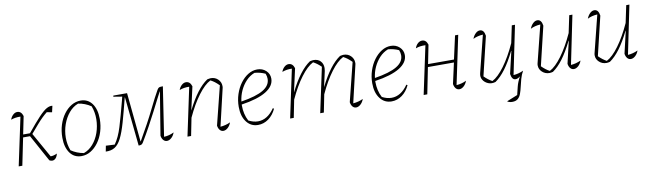

<svg xmlns="http://www.w3.org/2000/svg" viewBox="-39 -1004 5848 1722"><g transform="rotate(-10 2885.5 -143.0)"><path d="M61 0 154 -437Q128 -438 107.5 -434.5Q87 -431 67 -424Q76 -450 94 -466.5Q112 -483 132 -483Q169 -483 183 -437L150 -275H212Q283 -362 327 -408.5Q371 -455 400 -471Q429 -487 453 -483L440 -426L393 -435Q369 -416 347 -394.5Q325 -373 298 -342Q271 -311 232 -265L359 -39Q387 -39 418 -54Q410 -18 388.5 -4.5Q367 9 341 -6L208 -249H145L94 0Z M633 7Q567 7 529 -45Q491 -97 491 -185Q491 -247 508 -301Q525 -355 555.5 -396.5Q586 -438 625.5 -461.5Q665 -485 710 -485Q775 -485 813 -433.5Q851 -382 851 -293Q851 -232 834 -177.5Q817 -123 786.5 -81.5Q756 -40 717 -16.5Q678 7 633 7ZM658 -16Q706 -33 742.5 -75Q779 -117 799 -174.5Q819 -232 820 -295.5Q821 -359 799 -417Q745 -453 683 -462Q635 -444 599 -401Q563 -358 542.5 -300.5Q522 -243 521.5 -180.5Q521 -118 543 -62Q594 -27 658 -16Z M1411 6Q1392 6 1378.5 -9Q1365 -24 1361 -50L1425 -442H1423Q1410 -419 1388 -375Q1366 -331 1336 -273Q1306 -215 1270.5 -149.5Q1235 -84 1195 -18Q1187 -5 1178.5 -1Q1170 3 1153 3L1107 -444H1105Q1072 -313 1047 -225.5Q1022 -138 996 -86.5Q970 -35 936.5 -14Q903 7 853 5L863 -47L943 -43Q984 -100 1011.5 -190.5Q1039 -281 1075 -419L1084 -455L1005 -468L1007 -478H1132L1176 -31H1178Q1267 -185 1321.5 -296.5Q1376 -408 1407 -461Q1416 -476 1424.5 -479.5Q1433 -483 1455 -483H1459L1391 -35Q1440 -37 1482 -59Q1472 -30 1452 -12Q1432 6 1411 6Z M1598 0 1691 -438Q1644 -440 1602 -424Q1611 -450 1629.5 -466.5Q1648 -483 1668 -483Q1706 -483 1720 -437L1673 -227H1674Q1765 -410 1862 -475Q1873 -477 1880.5 -478.5Q1888 -480 1894 -480Q1934 -480 1960 -454Q1986 -428 1986 -393Q1986 -388 1986 -383Q1986 -378 1984 -373L1905 -36Q1955 -40 1996 -60Q1986 -31 1966 -13Q1946 5 1925 5Q1906 5 1893 -10Q1880 -25 1876 -51L1964 -403Q1942 -425 1925.5 -437.5Q1909 -450 1888 -461Q1834 -434 1775 -355Q1716 -276 1663 -161L1631 0Z M2241 7Q2176 7 2136.5 -45Q2097 -97 2097 -183Q2097 -243 2115 -297.5Q2133 -352 2164 -394Q2195 -436 2234.5 -460.5Q2274 -485 2318 -485Q2365 -485 2397 -455.5Q2429 -426 2429 -383Q2429 -315 2352.5 -268Q2276 -221 2127 -199Q2127 -193 2127 -187Q2127 -151 2135 -115.5Q2143 -80 2160 -48Q2204 -25 2246 -25Q2332 -25 2396 -118L2406 -112Q2380 -56 2336.5 -24.5Q2293 7 2241 7ZM2396 -386Q2396 -410 2386 -434Q2340 -455 2289 -459Q2245 -442 2211.5 -406.5Q2178 -371 2156.5 -324.5Q2135 -278 2129 -226Q2267 -248 2331.5 -287Q2396 -326 2396 -386Z M2533 0 2626 -438Q2579 -440 2537 -424Q2546 -450 2564.5 -466.5Q2583 -483 2603 -483Q2641 -483 2655 -437L2608 -227H2609Q2700 -410 2797 -475Q2811 -478 2818 -479Q2825 -480 2830 -480Q2870 -480 2893 -456Q2916 -432 2916 -393Q2916 -381 2913 -366L2882 -227H2883Q2974 -410 3071 -475Q3082 -477 3089.5 -478.5Q3097 -480 3103 -480Q3143 -480 3169 -454Q3195 -428 3195 -393Q3195 -388 3195 -383Q3195 -378 3193 -373L3114 -36Q3164 -40 3205 -60Q3195 -31 3175 -13Q3155 5 3134 5Q3115 5 3102 -10Q3089 -25 3085 -51L3173 -403Q3151 -425 3134.5 -437.5Q3118 -450 3097 -461Q3043 -434 2984 -355Q2925 -276 2872 -161L2840 0H2807L2894 -408Q2874 -427 2858.5 -438.5Q2843 -450 2823 -461Q2769 -434 2710 -355Q2651 -276 2598 -161L2566 0Z M3457 7Q3392 7 3352.5 -45Q3313 -97 3313 -183Q3313 -243 3331 -297.5Q3349 -352 3380 -394Q3411 -436 3450.5 -460.5Q3490 -485 3534 -485Q3581 -485 3613 -455.5Q3645 -426 3645 -383Q3645 -315 3568.5 -268Q3492 -221 3343 -199Q3343 -193 3343 -187Q3343 -151 3351 -115.5Q3359 -80 3376 -48Q3420 -25 3462 -25Q3548 -25 3612 -118L3622 -112Q3596 -56 3552.5 -24.5Q3509 7 3457 7ZM3612 -386Q3612 -410 3602 -434Q3556 -455 3505 -459Q3461 -442 3427.5 -406.5Q3394 -371 3372.5 -324.5Q3351 -278 3345 -226Q3483 -248 3547.5 -287Q3612 -326 3612 -386Z M3749 0 3842 -437Q3789 -439 3753 -424Q3762 -451 3780 -467Q3798 -483 3819 -483Q3856 -483 3870 -437L3836 -266H4072L4119 -478H4148L4055 -36Q4103 -39 4145 -60Q4135 -31 4115 -13Q4095 5 4074 5Q4055 5 4042 -10Q4029 -25 4025 -51L4067 -240H3830L3782 0Z M4391 -426 4306 -71Q4342 -35 4378 -16Q4431 -43 4490 -123Q4549 -203 4603 -321L4636 -478H4665L4574 -36Q4621 -39 4665 -60Q4646 -26 4636 10.5Q4626 47 4618.5 80.5Q4611 114 4601 141Q4591 168 4572.5 183.5Q4554 199 4522 199Q4493 199 4476 186L4575 146Q4583 114 4593 72.5Q4603 31 4629 -15Q4606 4 4586 4Q4553 4 4545 -51L4592 -252L4590 -253Q4543 -158 4497.5 -97Q4452 -36 4404 -3Q4368 8 4337 -4.5Q4306 -17 4289.5 -44Q4273 -71 4282 -105L4366 -441Q4315 -438 4276 -418Q4287 -447 4306 -465Q4325 -483 4345 -483Q4383 -483 4391 -426Z M5068 -51 5115 -252 5113 -253Q5066 -158 5020.5 -97Q4975 -36 4927 -3Q4909 2 4895 2Q4857 2 4829.5 -23Q4802 -48 4802 -84Q4802 -95 4805 -105L4889 -441Q4838 -438 4799 -418Q4810 -447 4829 -465Q4848 -483 4868 -483Q4906 -483 4914 -426L4829 -71Q4865 -35 4901 -16Q4954 -43 5013 -123Q5072 -203 5126 -321L5159 -478H5188L5097 -36Q5144 -39 5188 -60Q5178 -31 5158 -13Q5138 5 5117 5Q5098 5 5085 -10Q5072 -25 5068 -51Z M5587 -51 5634 -252 5632 -253Q5585 -158 5539.5 -97Q5494 -36 5446 -3Q5428 2 5414 2Q5376 2 5348.5 -23Q5321 -48 5321 -84Q5321 -95 5324 -105L5408 -441Q5357 -438 5318 -418Q5329 -447 5348 -465Q5367 -483 5387 -483Q5425 -483 5433 -426L5348 -71Q5384 -35 5420 -16Q5473 -43 5532 -123Q5591 -203 5645 -321L5678 -478H5707L5616 -36Q5663 -39 5707 -60Q5697 -31 5677 -13Q5657 5 5636 5Q5617 5 5604 -10Q5591 -25 5587 -51Z"/></g></svg>

Font: Piazzolla Thin
Style: Italic
Weight: 100
Italic angle: -11.3°
Designer: Juan Pablo del Peral
Foundry: Huerta Tipografica
Version: Version 1.330